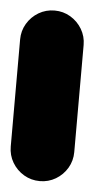

<svg xmlns="http://www.w3.org/2000/svg" viewBox="-42 -498 259 527"><g transform="rotate(5 87.5 -235.0)"><path d="M0 -87.7H175V-382.7H0ZM87.7 -175Q63.7 -175 43.7 -163.2Q23.7 -151.3 11.8 -131.3Q0 -111.3 0 -87.7Q0 -63.7 11.8 -43.7Q23.7 -23.7 43.7 -11.8Q63.7 0 87.7 0Q111.3 0 131.3 -11.8Q151.3 -23.7 163.2 -43.7Q175 -63.7 175 -87.7Q175 -111.3 163.2 -131.3Q151.3 -151.3 131.3 -163.2Q111.3 -175 87.7 -175ZM87.7 -470Q63.7 -470 43.7 -458.2Q23.7 -446.3 11.8 -426.3Q0 -406.3 0 -382.7Q0 -358.7 11.8 -338.7Q23.7 -318.7 43.7 -306.8Q63.7 -295 87.7 -295Q111.3 -295 131.3 -306.8Q151.3 -318.7 163.2 -338.7Q175 -358.7 175 -382.7Q175 -406.3 163.2 -426.3Q151.3 -446.3 131.3 -458.2Q111.3 -470 87.7 -470Z"/></g></svg>

Font: Wavefont Thin
Style: Regular
Weight: 100
Monospace: yes
Version: Version 3.005;gftools[0.9.33]